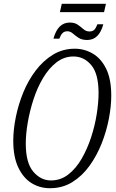

<svg xmlns="http://www.w3.org/2000/svg" viewBox="-20 -982 614 1013"><path d="M296 -918 306 -962H539L529 -918ZM440 -771Q412 -771 394.5 -782.5Q377 -794 364 -805.5Q351 -817 335 -817Q319 -817 309.5 -807Q300 -797 293 -778H262Q285 -863 348 -863Q374 -863 390.5 -851.5Q407 -840 420.5 -828Q434 -816 452 -816Q468 -816 477 -824.5Q486 -833 494 -854H525Q503 -771 440 -771ZM244 11Q189 11 145.5 -16.5Q102 -44 76 -99.5Q50 -155 50 -239Q50 -298 63.5 -364.5Q77 -431 103 -494.5Q129 -558 168.5 -610Q208 -662 259.5 -693.5Q311 -725 375 -725Q425 -725 469 -699.5Q513 -674 540 -619.5Q567 -565 567 -477Q567 -422 554.5 -356Q542 -290 516.5 -225.5Q491 -161 452.5 -107.5Q414 -54 362 -21.5Q310 11 244 11ZM249 -30Q300 -30 340.5 -61.5Q381 -93 411 -145Q441 -197 461 -258.5Q481 -320 490.5 -381Q500 -442 500 -491Q500 -593 461.5 -638.5Q423 -684 368 -684Q318 -684 278 -653Q238 -622 207.5 -571Q177 -520 157 -458.5Q137 -397 126.5 -336Q116 -275 116 -225Q116 -123 155.5 -76.5Q195 -30 249 -30Z"/></svg>

Font: Noto Serif ExtraCondensed Light
Style: Italic
Weight: 300
Width: 2
Italic angle: -12°
Designer: Monotype Design Team
Foundry: Monotype Imaging Inc.
Version: Version 2.014; ttfautohint (v1.8.4.7-5d5b)